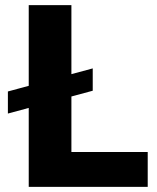

<svg xmlns="http://www.w3.org/2000/svg" viewBox="-20 -727 612 747"><path d="M340.8 -374 257.8 -351.6V-135.7H554.7V0H91.8V-307.1L10.7 -285.2V-371.1L91.8 -393.1V-707H257.8V-438.5L340.8 -460.9Z"/></svg>

Font: Pretendard GOV ExtraBold
Style: Regular
Weight: 800
Designer: Base glyphs from Inter by Rasmus Andersson; Hangeul glyphs from Noto Sans CJK(Source Han Sans) by Jang Soo-young and Kan
Foundry: Kil Hyung-jin
Version: Version 1.309